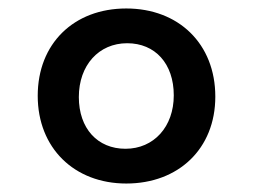

<svg xmlns="http://www.w3.org/2000/svg" viewBox="-20 -547 597 453"><path d="M278 -114C401 -114 488 -196 488 -319C488 -444 401 -527 278 -527C154 -527 69 -444 69 -321C69 -198 155 -114 278 -114ZM276 -196C210 -196 166 -244 166 -318C166 -393 213 -445 280 -445C346 -445 390 -397 390 -322C390 -248 343 -196 276 -196Z"/></svg>

Font: Noto Sans Medium
Style: Italic
Weight: 500
Italic angle: -12°
Designer: Monotype Design Team
Foundry: Monotype Imaging Inc.
Version: Version 2.013